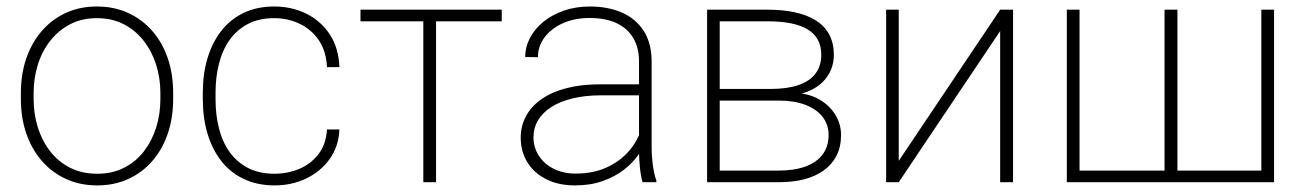

<svg xmlns="http://www.w3.org/2000/svg" viewBox="-20 -558 3989 588"><path d="M43.9 -254.9V-273.4Q43.9 -331.5 60.8 -379.9Q77.6 -428.2 108.4 -463.6Q139.2 -499 181.9 -518.6Q224.6 -538.1 276.9 -538.1Q329.1 -538.1 372.1 -518.6Q415 -499 446 -463.6Q477.1 -428.2 493.7 -379.9Q510.3 -331.5 510.3 -273.4V-254.9Q510.3 -196.8 493.7 -148.4Q477.1 -100.1 446.3 -64.7Q415.5 -29.3 372.8 -9.8Q330.1 9.8 277.8 9.8Q225.1 9.8 182.4 -9.8Q139.6 -29.3 108.6 -64.7Q77.6 -100.1 60.8 -148.4Q43.9 -196.8 43.9 -254.9ZM83 -273.4V-254.9Q83 -209 95.9 -167.7Q108.9 -126.5 133.8 -94.5Q158.7 -62.5 194.8 -44.2Q231 -25.9 277.8 -25.9Q323.7 -25.9 359.9 -44.2Q396 -62.5 420.7 -94.5Q445.3 -126.5 458.3 -167.7Q471.2 -209 471.2 -254.9V-273.4Q471.2 -318.4 458.3 -359.4Q445.3 -400.4 420.4 -432.6Q395.5 -464.8 359.4 -483.6Q323.2 -502.4 276.9 -502.4Q230.5 -502.4 194.6 -483.6Q158.7 -464.8 133.5 -432.6Q108.4 -400.4 95.7 -359.4Q83 -318.4 83 -273.4Z M820.8 -25.9Q860.4 -25.9 895.8 -40.5Q931.2 -55.2 954.8 -85.2Q978.5 -115.2 981.4 -161.6H1019.5Q1017.1 -108.9 989.3 -70.6Q961.4 -32.2 917.5 -11.2Q873.5 9.8 820.8 9.8Q768.1 9.8 726.8 -9.8Q685.5 -29.3 657.7 -64.9Q629.9 -100.6 615.5 -148.7Q601.1 -196.8 601.1 -253.9V-274.4Q601.1 -331.5 615.5 -379.6Q629.9 -427.7 657.7 -463.4Q685.5 -499 726.3 -518.6Q767.1 -538.1 819.8 -538.1Q873 -538.1 917.5 -516.4Q961.9 -494.6 989.5 -453.4Q1017.1 -412.1 1019.5 -352.5H981.4Q979 -401.4 956.5 -434.6Q934.1 -467.8 897.9 -485.1Q861.8 -502.4 819.8 -502.4Q772.9 -502.4 738.8 -484.4Q704.6 -466.3 682.6 -434.8Q660.6 -403.3 650.4 -362.1Q640.1 -320.8 640.1 -274.4V-253.9Q640.1 -207 650.4 -165.8Q660.6 -124.5 682.6 -93.3Q704.6 -62 739 -43.9Q773.4 -25.9 820.8 -25.9Z M1315.4 -528.3V0H1276.4V-528.3ZM1516.6 -528.3V-492.7H1084V-528.3Z M1937 -97.2V-370.1Q1937 -411.6 1919.4 -441.4Q1901.9 -471.2 1868.2 -487.1Q1834.5 -502.9 1785.6 -502.9Q1740.2 -502.9 1704.3 -487.1Q1668.5 -471.2 1647.9 -443.8Q1627.4 -416.5 1627.4 -382.8L1588.4 -383.3Q1588.4 -413.6 1602.8 -441.4Q1617.2 -469.2 1643.8 -491Q1670.4 -512.7 1706.8 -525.4Q1743.2 -538.1 1786.6 -538.1Q1842.3 -538.1 1885 -519.3Q1927.7 -500.5 1951.7 -462.9Q1975.6 -425.3 1975.6 -369.1V-108.4Q1975.6 -80.1 1979.5 -51.3Q1983.4 -22.5 1990.2 -4.9V0H1947.8Q1942.4 -18.6 1939.7 -45.4Q1937 -72.3 1937 -97.2ZM1949.7 -299.8 1950.7 -266.1H1821.8Q1772.9 -266.1 1734.4 -256.8Q1695.8 -247.6 1668.9 -230.5Q1642.1 -213.4 1627.9 -189.9Q1613.8 -166.5 1613.8 -137.2Q1613.8 -106.9 1629.9 -81.5Q1646 -56.2 1675.3 -41.3Q1704.6 -26.4 1743.2 -26.4Q1795.9 -26.4 1836.7 -44.7Q1877.4 -63 1905.3 -94.5Q1933.1 -126 1945.8 -167.5L1962.9 -139.2Q1954.6 -113.3 1937 -86.9Q1919.4 -60.5 1891.6 -38.8Q1863.8 -17.1 1826.2 -3.7Q1788.6 9.8 1740.7 9.8Q1690.4 9.8 1653.1 -9Q1615.7 -27.8 1595.2 -60.8Q1574.7 -93.8 1574.7 -136.2Q1574.7 -172.9 1591.3 -203.1Q1607.9 -233.4 1639.4 -255.1Q1670.9 -276.9 1716.1 -288.3Q1761.2 -299.8 1817.9 -299.8Z M2365.2 -250H2172.4L2171.4 -285.6H2339.8Q2390.6 -285.6 2425 -297.4Q2459.5 -309.1 2477.3 -332.5Q2495.1 -356 2495.1 -390.1Q2495.1 -417 2484.6 -436.3Q2474.1 -455.6 2453.4 -468Q2432.6 -480.5 2402.1 -486.6Q2371.6 -492.7 2331.5 -492.7H2184.1V0H2145.5V-528.3H2331.5Q2378.4 -528.3 2415.8 -520Q2453.1 -511.7 2479.5 -494.9Q2505.9 -478 2519.8 -451.7Q2533.7 -425.3 2533.7 -390.1Q2533.7 -365.7 2524.9 -344.5Q2516.1 -323.2 2499 -306.4Q2481.9 -289.6 2457.3 -279.1Q2432.6 -268.6 2400.4 -266.1ZM2365.2 0H2163.1L2171.4 -35.6H2365.2Q2412.6 -35.6 2446.8 -48.1Q2481 -60.5 2499.3 -85Q2517.6 -109.4 2517.6 -144.5Q2517.6 -176.3 2499.3 -200Q2481 -223.6 2446.8 -236.8Q2412.6 -250 2365.2 -250H2231.9L2232.9 -285.6H2407.7L2427.2 -272.5Q2465.3 -268.6 2494.1 -250.5Q2522.9 -232.4 2539.3 -204.8Q2555.7 -177.2 2555.7 -144.5Q2555.7 -108.4 2542 -81.5Q2528.3 -54.7 2503.2 -36.4Q2478 -18.1 2443.1 -9Q2408.2 0 2365.2 0Z M2732.4 -65.4 3043 -528.3H3082.5V0H3043V-462.9L2732.4 0H2693.8V-528.3H2732.4Z M3247.1 -528.3H3286.1V-35.6H3546.4V-528.3H3585.9V-35.6H3842.8V-528.3H3881.8V0H3247.1Z"/></svg>

Font: Roboto ExtraLight
Style: Regular
Weight: 250
Designer: Christian Robertson
Foundry: Google
Version: Version 3.009; 2024